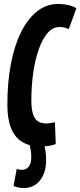

<svg xmlns="http://www.w3.org/2000/svg" viewBox="-20 -730 406 970"><path d="M183.2 10Q130.2 10 92.8 -12.6Q55.3 -35.1 36.2 -81.8Q17.2 -128.5 17.2 -200.3Q17.2 -313.7 35 -407.1Q52.8 -500.5 86.8 -568.4Q120.7 -636.3 168 -673.2Q215.3 -710 273.6 -710Q290.9 -710 307.6 -707.6Q324.2 -705.2 339.5 -700.4Q354.8 -695.6 366 -688.1L327.5 -583.3Q318.2 -587 310.6 -589.3Q303 -591.7 296.1 -592.7Q289.1 -593.7 280.4 -593.7Q247 -593.7 220.9 -564Q194.7 -534.4 176.4 -482.5Q158 -430.6 148.2 -363.9Q138.4 -297.3 138.4 -223Q138.4 -178.5 146.9 -153Q155.3 -127.4 172 -116.9Q188.6 -106.3 212.9 -106.3Q222.7 -106.3 235.1 -108.2Q247.4 -110 257.4 -113L261.7 -2.2Q244.7 4.6 225.6 7.3Q206.5 10 183.2 10ZM48.2 209.6 64.6 123.2Q72 125.8 77.5 127.1Q83 128.4 90.4 128.4Q110.8 128.4 124.4 112.7Q138 97 138 64.2Q138 44.4 135.4 28.8Q132.8 13.2 127.8 -5.2L200.4 -5.6Q207.4 13.4 210.2 35.8Q213 58.2 213 82Q213 121 199.3 152.4Q185.6 183.8 160.7 201.9Q135.8 220 101.2 220Q85.8 220 73.1 217.3Q60.4 214.6 48.2 209.6Z"/></svg>

Font: Georama ExtraCondensed Thin
Style: Italic
Weight: 100
Width: 2
Italic angle: -9°
Designer: Jean-Baptiste Levee
Foundry: Production Type
Version: Version 1.001